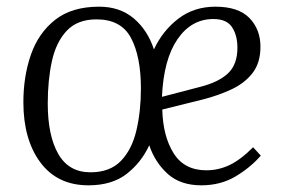

<svg xmlns="http://www.w3.org/2000/svg" viewBox="-20 -541 845 575"><path d="M625 -521Q694 -521 727 -487Q760 -453 760 -401Q760 -353 736.5 -322.5Q713 -292 673.5 -273.5Q634 -255 587 -243L466 -213Q468 -133 500 -82Q532 -31 598 -31Q634 -31 667 -46.5Q700 -62 738 -100L761 -75Q731 -40 686 -13Q641 14 583 14Q520 14 482 -20.5Q444 -55 427 -106Q403 -54 359 -20Q315 14 245 14Q152 14 101 -54.5Q50 -123 50 -235Q50 -312 72.5 -377Q95 -442 145 -481.5Q195 -521 277 -521Q339 -521 380.5 -486Q422 -451 441 -393Q467 -449 514 -485Q561 -521 625 -521ZM691 -398Q691 -435 675 -459.5Q659 -484 619 -484Q553 -484 511.5 -423.5Q470 -363 465 -251L580 -281Q635 -295 663 -321.5Q691 -348 691 -398ZM251 -25Q309 -25 342 -59Q375 -93 388.5 -150.5Q402 -208 402 -276Q402 -371 372.5 -427Q343 -483 269 -483Q212 -483 180 -449Q148 -415 135.5 -358Q123 -301 123 -231Q123 -135 154.5 -80Q186 -25 251 -25Z"/></svg>

Font: Literata 36pt Light
Style: Italic
Weight: 300
Italic angle: -2°
Designer: Latin by Veronika Burian and Jose Scaglione. Greek by Irene Vlachou. Cyrillic by Vera Evstafieva
Foundry: TypeTogether
Version: Version 3.002